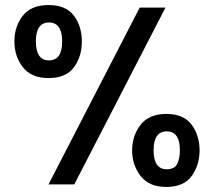

<svg xmlns="http://www.w3.org/2000/svg" viewBox="-20 -730 847 760"><path d="M37 -566Q37 -625 70 -667.5Q103 -710 172 -710Q241 -710 272.5 -668Q304 -626 304 -566Q304 -506 272.5 -463.5Q241 -421 172 -421Q104 -421 70.5 -464Q37 -507 37 -566ZM533 -700H635L274 0H172ZM226 -566Q226 -641 174 -641Q122 -641 122 -566Q122 -491 174 -491Q226 -491 226 -566ZM503 -135Q503 -193 536.5 -236Q570 -279 638 -279Q707 -279 738.5 -236.5Q770 -194 770 -135Q770 -76 738.5 -33Q707 10 638 10Q570 10 536.5 -33.5Q503 -77 503 -135ZM692 -135Q692 -210 640 -210Q588 -210 588 -135Q588 -60 640 -60Q671 -60 681.5 -81.5Q692 -103 692 -135Z"/></svg>

Font: Be Vietnam SemiBold
Style: Regular
Weight: 600
Designer: Gabriel Lam
Foundry: TypeRant
Version: Version 4.000